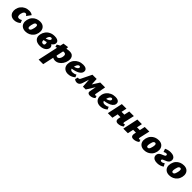

<svg xmlns="http://www.w3.org/2000/svg" viewBox="612 -2607 5018 5018"><g transform="rotate(45 3120.5 -98.5)"><path d="M203 16Q136 16 92.5 -14.5Q49 -45 32 -96.5Q15 -148 27 -212Q41 -283 81.5 -334.5Q122 -386 181.5 -414.5Q241 -443 312 -443Q354 -443 385 -433Q416 -423 438 -403L351 -283Q341 -300 325.5 -314Q310 -328 291 -328Q270 -328 253.5 -314Q237 -300 225.5 -276Q214 -252 208 -221Q198 -172 210.5 -139Q223 -106 260 -106Q286 -106 308 -113.5Q330 -121 348 -133L380 -55Q347 -24 300.5 -4Q254 16 203 16Z M622 16Q549 16 502 -16.5Q455 -49 438.5 -103.5Q422 -158 438 -227Q456 -300 497.5 -348Q539 -396 596 -419.5Q653 -443 714 -443Q788 -443 833.5 -411Q879 -379 895.5 -324.5Q912 -270 897 -202Q882 -134 841.5 -85Q801 -36 744 -10Q687 16 622 16ZM645 -97Q667 -97 681.5 -110.5Q696 -124 706.5 -151Q717 -178 726 -217Q738 -276 730 -302.5Q722 -329 694 -329Q674 -329 658.5 -316.5Q643 -304 632.5 -278Q622 -252 613 -209Q601 -149 609 -123Q617 -97 645 -97Z M1155 15Q1042 15 986.5 -43.5Q931 -102 951 -204Q966 -275 1006 -328.5Q1046 -382 1109 -412.5Q1172 -443 1254 -443Q1314 -443 1351 -426.5Q1388 -410 1402.5 -382Q1417 -354 1408 -317Q1399 -277 1365.5 -249.5Q1332 -222 1285.5 -205Q1239 -188 1188.5 -177.5Q1138 -167 1094 -160L1089 -225Q1154 -235 1198.5 -258Q1243 -281 1250 -309Q1253 -319 1251 -328Q1249 -337 1240.5 -343.5Q1232 -350 1216 -350Q1191 -350 1172.5 -332Q1154 -314 1141 -280.5Q1128 -247 1120 -199Q1115 -161 1118 -134.5Q1121 -108 1135.5 -94.5Q1150 -81 1178 -81Q1191 -81 1200 -84Q1209 -87 1216 -94.5Q1223 -102 1225 -114Q1230 -133 1226 -154.5Q1222 -176 1212.5 -192.5Q1203 -209 1193 -212L1269 -259Q1296 -253 1319 -241Q1342 -229 1358.5 -211.5Q1375 -194 1381.5 -171.5Q1388 -149 1381 -121Q1372 -83 1342 -52Q1312 -21 1264.5 -3Q1217 15 1155 15Z M1388 289 1552 -466 1702 -486 1699 -360 1557 289ZM1708 7Q1667 7 1637 -8Q1607 -23 1587.5 -45Q1568 -67 1559 -89L1625 -143Q1640 -120 1657.5 -109Q1675 -98 1691 -98Q1712 -98 1730 -112Q1748 -126 1762.5 -151.5Q1777 -177 1784 -213Q1794 -264 1779.5 -291Q1765 -318 1717 -318Q1699 -318 1668 -313Q1637 -308 1600.5 -299.5Q1564 -291 1528.5 -279.5Q1493 -268 1464 -254L1445 -323Q1503 -360 1569.5 -386Q1636 -412 1699.5 -425Q1763 -438 1809 -438Q1878 -438 1914 -409.5Q1950 -381 1960 -336Q1970 -291 1960 -241Q1947 -170 1910 -114Q1873 -58 1821 -25.5Q1769 7 1708 7Z M2195 16Q2124 16 2078 -14.5Q2032 -45 2014 -96.5Q1996 -148 2008 -212Q2021 -280 2063 -332Q2105 -384 2168 -413.5Q2231 -443 2307 -443Q2369 -443 2403 -425Q2437 -407 2447.5 -377.5Q2458 -348 2450 -315Q2439 -269 2398 -236.5Q2357 -204 2293 -183.5Q2229 -163 2148 -152L2131 -223Q2165 -228 2200.5 -239.5Q2236 -251 2261.5 -269Q2287 -287 2292 -309Q2295 -320 2292 -330Q2289 -340 2281 -346Q2273 -352 2260 -352Q2239 -352 2221 -334.5Q2203 -317 2189.5 -288Q2176 -259 2168 -221Q2161 -186 2165 -158.5Q2169 -131 2188.5 -115.5Q2208 -100 2248 -100Q2275 -100 2305 -108Q2335 -116 2364 -134L2395 -64Q2360 -33 2324 -15.5Q2288 2 2255.5 9Q2223 16 2195 16Z M2996 10Q2957 10 2934 -10.5Q2911 -31 2921 -84L2975 -372L3041 -396L2811 -29H2707L2684 -365L2716 -426H2818L2834 -154H2779L2951 -426H3130L3078 -138Q3074 -117 3078 -107.5Q3082 -98 3095 -98Q3101 -98 3109.5 -100.5Q3118 -103 3131 -110L3150 -49Q3118 -19 3078 -4.5Q3038 10 2996 10ZM2516 10Q2488 10 2463.5 0.5Q2439 -9 2422 -26L2447 -106Q2453 -103 2459.5 -101.5Q2466 -100 2472 -100Q2486 -100 2499.5 -109.5Q2513 -119 2521 -137L2662 -426H2741L2632 -88Q2620 -51 2601 -29.5Q2582 -8 2560 1Q2538 10 2516 10Z M3386 16Q3315 16 3269 -14.5Q3223 -45 3205 -96.5Q3187 -148 3199 -212Q3212 -280 3254 -332Q3296 -384 3359 -413.5Q3422 -443 3498 -443Q3560 -443 3594 -425Q3628 -407 3638.5 -377.5Q3649 -348 3641 -315Q3630 -269 3589 -236.5Q3548 -204 3484 -183.5Q3420 -163 3339 -152L3322 -223Q3356 -228 3391.5 -239.5Q3427 -251 3452.5 -269Q3478 -287 3483 -309Q3486 -320 3483 -330Q3480 -340 3472 -346Q3464 -352 3451 -352Q3430 -352 3412 -334.5Q3394 -317 3380.5 -288Q3367 -259 3359 -221Q3352 -186 3356 -158.5Q3360 -131 3379.5 -115.5Q3399 -100 3439 -100Q3466 -100 3496 -108Q3526 -116 3555 -134L3586 -64Q3551 -33 3515 -15.5Q3479 2 3446.5 9Q3414 16 3386 16Z M4032 10Q4004 10 3982 -1.5Q3960 -13 3952 -42.5Q3944 -72 3956 -123L4022 -427H4192L4127 -138Q4123 -120 4126.5 -109Q4130 -98 4144 -98Q4150 -98 4158.5 -100.5Q4167 -103 4180 -110L4199 -49Q4163 -19 4120.5 -4.5Q4078 10 4032 10ZM3657 0 3748 -427H3918L3826 0ZM3776 -160 3801 -278H4065L4039 -160Z M4604 10Q4576 10 4554 -1.5Q4532 -13 4524 -42.5Q4516 -72 4528 -123L4594 -427H4764L4699 -138Q4695 -120 4698.5 -109Q4702 -98 4716 -98Q4722 -98 4730.5 -100.5Q4739 -103 4752 -110L4771 -49Q4735 -19 4692.5 -4.5Q4650 10 4604 10ZM4229 0 4320 -427H4490L4398 0ZM4348 -160 4373 -278H4637L4611 -160Z M5007 16Q4934 16 4887 -16.5Q4840 -49 4823.5 -103.5Q4807 -158 4823 -227Q4841 -300 4882.5 -348Q4924 -396 4981 -419.5Q5038 -443 5099 -443Q5173 -443 5218.5 -411Q5264 -379 5280.5 -324.5Q5297 -270 5282 -202Q5267 -134 5226.5 -85Q5186 -36 5129 -10Q5072 16 5007 16ZM5030 -97Q5052 -97 5066.5 -110.5Q5081 -124 5091.5 -151Q5102 -178 5111 -217Q5123 -276 5115 -302.5Q5107 -329 5079 -329Q5059 -329 5043.5 -316.5Q5028 -304 5017.5 -278Q5007 -252 4998 -209Q4986 -149 4994 -123Q5002 -97 5030 -97Z M5489 15Q5420 15 5380 -6.5Q5340 -28 5326.5 -62.5Q5313 -97 5322 -136Q5330 -171 5351.5 -191.5Q5373 -212 5400 -225Q5427 -238 5453 -247.5Q5479 -257 5497 -268.5Q5515 -280 5518 -297Q5520 -312 5513 -325Q5506 -338 5481 -338Q5464 -338 5442 -330.5Q5420 -323 5404 -311L5372 -399Q5408 -418 5451.5 -429.5Q5495 -441 5541 -441Q5610 -441 5650.5 -420Q5691 -399 5705.5 -364Q5720 -329 5710 -289Q5702 -255 5680 -234Q5658 -213 5631 -200Q5604 -187 5577 -177Q5550 -167 5531 -156.5Q5512 -146 5508 -128Q5505 -114 5514.5 -102.5Q5524 -91 5548 -91Q5569 -91 5593 -101.5Q5617 -112 5634 -126L5678 -45Q5641 -17 5592 -1Q5543 15 5489 15Z M5937 16Q5864 16 5817 -16.5Q5770 -49 5753.5 -103.5Q5737 -158 5753 -227Q5771 -300 5812.5 -348Q5854 -396 5911 -419.5Q5968 -443 6029 -443Q6103 -443 6148.5 -411Q6194 -379 6210.5 -324.5Q6227 -270 6212 -202Q6197 -134 6156.5 -85Q6116 -36 6059 -10Q6002 16 5937 16ZM5960 -97Q5982 -97 5996.5 -110.5Q6011 -124 6021.5 -151Q6032 -178 6041 -217Q6053 -276 6045 -302.5Q6037 -329 6009 -329Q5989 -329 5973.5 -316.5Q5958 -304 5947.5 -278Q5937 -252 5928 -209Q5916 -149 5924 -123Q5932 -97 5960 -97Z"/></g></svg>

Font: Ysabeau Black
Style: Italic
Weight: 900
Italic angle: -12°
Version: Version 2.000;gftools[0.9.27.dev2+g8671c4b]